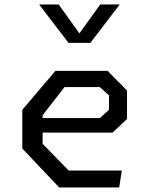

<svg xmlns="http://www.w3.org/2000/svg" viewBox="-20 -826 660 846"><path d="M78.3 -171.5V-342.2L224.2 -513.7H454.2L539.7 -426.8V-301.8L476 -241.8H136.8V-305.8H420.2L460.2 -342.5V-406.2L419.2 -442.5H264.5L167.8 -318.2V-192.2L282.8 -74.5H516.8L505.2 0H240.8ZM281.8 -637.2H378.2L507.5 -806.2H421.5L330 -679L238.5 -806.2H152.5Z"/></svg>

Font: Monaspace Krypton Var
Style: Regular
Weight: 400
Designer: Riley Cran and the Lettermatic Team
Version: Version 1.101 (Monaspace Krypton Var)